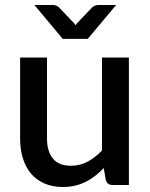

<svg xmlns="http://www.w3.org/2000/svg" viewBox="-20 -740 601 768"><path d="M495.5 -510V0H430.5Q409 0 403 -20.5L395 -68Q379 -51 361.2 -37Q343.5 -23 323.5 -13Q303.5 -3 280.8 2.5Q258 8 232 8Q190 8 158 -6Q126 -20 104.2 -45.5Q82.5 -71 71.5 -106.8Q60.5 -142.5 60.5 -185.5V-510H168V-185.5Q168 -134 191.8 -105.5Q215.5 -77 264 -77Q299.5 -77 330.2 -93.2Q361 -109.5 388 -138V-510ZM444.5 -720 331 -584.5H231L117.5 -720H192Q199 -720 205 -717.5Q211 -715 214.5 -712L272.5 -651Q277 -646 282.5 -639.5Q285 -643 287.2 -645.8Q289.5 -648.5 292 -651L350 -712Q354 -714.5 360 -717.2Q366 -720 372.5 -720Z"/></svg>

Font: Lato 2
Style: Regular
Weight: 600
Designer: Lukasz Dziedzic with Adam Twardoch and Botio Nikoltchev
Foundry: tyPoland Lukasz Dziedzic
Version: Version 2.015; 2015-08-06; http://www.latofonts.com/